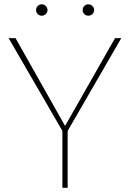

<svg xmlns="http://www.w3.org/2000/svg" viewBox="-20 -892 621 912"><path d="M178.2 -871.6Q189.5 -871.6 197.5 -863.5Q205.6 -855.5 205.6 -844.2Q205.6 -833 197.5 -825.2Q189.5 -817.4 178.2 -817.4Q167 -817.4 159.2 -825.2Q151.4 -833 151.4 -844.2Q151.4 -855.5 159.2 -863.5Q167 -871.6 178.2 -871.6ZM399.4 -871.6Q410.6 -871.6 418.9 -863.5Q427.2 -855.5 427.2 -844.2Q427.2 -833 418.9 -825.2Q410.6 -817.4 399.4 -817.4Q388.2 -817.4 380.4 -825.2Q372.6 -833 372.6 -844.2Q372.6 -855.5 380.4 -863.5Q388.2 -871.6 399.4 -871.6ZM289.1 -293.9 526.4 -710.9H556.2L301.3 -270V0H276.4V-270L21 -710.9H53.7Z"/></svg>

Font: Robert Sans Thin
Style: Regular
Weight: 100
Designer: Christian Robertson (extended by Adam Twardoch)
Foundry: Google
Version: Version 12.135;April 2, 2019;FontCreator 11.5.0.2425 64-bit;